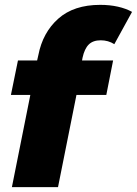

<svg xmlns="http://www.w3.org/2000/svg" viewBox="-20 -771 564 791"><path d="M29 0 105 -380H25L54 -522H133L138 -544Q156 -637 220 -694Q284 -751 393 -751Q432 -751 465.5 -743.5Q499 -736 524 -722L451 -589Q426 -605 395 -605Q363 -605 345.5 -587.5Q328 -570 320 -533L318 -522H446L418 -380H295L219 0Z"/></svg>

Font: Montserrat ExtraBold
Style: Italic
Weight: 800
Italic angle: -11.3°
Designer: Julieta Ulanovsky
Foundry: Julieta Ulanovsky
Version: Version 9.000; ttfautohint (v1.8.4.7-5d5b)